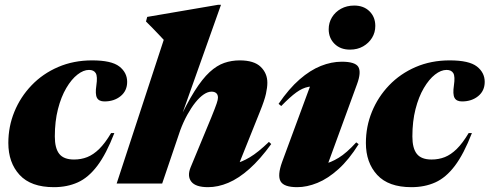

<svg xmlns="http://www.w3.org/2000/svg" viewBox="-20 -760 2027 795"><path d="M348.5 -470.5Q325.5 -470.5 300.8 -451.2Q276 -432 254.5 -395.5Q233 -359 220 -308.2Q207 -257.5 207 -195Q207 -146 225.5 -122.8Q244 -99.5 286.5 -99.5Q316 -99.5 341.2 -109.5Q366.5 -119.5 390.8 -143.2Q415 -167 440 -209H453.5Q420 -122.5 383 -73.5Q346 -24.5 302 -4.8Q258 15 203 15Q108 15 61.2 -35.8Q14.5 -86.5 14.5 -168Q14.5 -236 39.5 -297.2Q64.5 -358.5 110.8 -406.8Q157 -455 220.8 -482.5Q284.5 -510 361.5 -510Q441.5 -510 474 -484.8Q506.5 -459.5 506.5 -421Q506.5 -384 479.5 -362Q452.5 -340 412.5 -340Q389.5 -340 381.5 -355Q373.5 -370 379 -406.5Q384.5 -443.5 376.5 -457Q368.5 -470.5 348.5 -470.5Z M726.5 -221 651.5 0H463L658 -595Q649 -605 637.2 -617.2Q625.5 -629.5 612.2 -643.2Q599 -657 584.5 -671L589.5 -690L882 -740H895L719.5 -246L715 -249.5Q753 -331 785.5 -382.5Q818 -434 848 -461.5Q878 -489 908.5 -499.5Q939 -510 972.5 -510Q1032 -510 1059.5 -483.2Q1087 -456.5 1087 -417.5Q1087 -398 1081.2 -371.5Q1075.5 -345 1056 -297L954 -42.5L900.5 -79Q926 -78 953.2 -83.2Q980.5 -88.5 1014.5 -108.8Q1048.5 -129 1093.5 -172.5L1103 -163.5Q1057 -100 1012.5 -60.5Q968 -21 925.2 -3Q882.5 15 841.5 15Q790 15 772.2 -7.8Q754.5 -30.5 769 -66.5L855 -274Q872 -316 877.2 -331.8Q882.5 -347.5 882.5 -355.5Q882.5 -368 875.5 -374.2Q868.5 -380.5 856 -380.5Q840.5 -380.5 823.5 -369Q806.5 -357.5 789.2 -336Q772 -314.5 755.8 -285.2Q739.5 -256 726.5 -221Z M1148 -89 1281.5 -450.5 1314 -402Q1280.5 -405 1256.2 -400.2Q1232 -395.5 1206.8 -377.2Q1181.5 -359 1144.5 -321L1133.5 -330Q1176.5 -393 1220.5 -431.2Q1264.5 -469.5 1308.5 -487Q1352.5 -504.5 1395 -504.5Q1451 -504.5 1463.8 -482.8Q1476.5 -461 1458.5 -412L1323.5 -42.5L1266.5 -74.5Q1293 -75 1321 -80.8Q1349 -86.5 1382 -106.5Q1415 -126.5 1455 -170.5L1465 -163Q1425 -99 1381.5 -59.8Q1338 -20.5 1294.5 -2.8Q1251 15 1210.5 15Q1155.5 15 1141.8 -9.2Q1128 -33.5 1148 -89ZM1341 -639Q1341 -666 1354.5 -688.2Q1368 -710.5 1392 -723.8Q1416 -737 1446.5 -737Q1486 -737 1510 -713.2Q1534 -689.5 1534 -652.5Q1534 -625.5 1520.5 -603.5Q1507 -581.5 1483.5 -568Q1460 -554.5 1429 -554.5Q1389.5 -554.5 1365.2 -578.5Q1341 -602.5 1341 -639Z M1829 -470.5Q1806 -470.5 1781.2 -451.2Q1756.5 -432 1735 -395.5Q1713.5 -359 1700.5 -308.2Q1687.5 -257.5 1687.5 -195Q1687.5 -146 1706 -122.8Q1724.5 -99.5 1767 -99.5Q1796.5 -99.5 1821.8 -109.5Q1847 -119.5 1871.2 -143.2Q1895.5 -167 1920.5 -209H1934Q1900.5 -122.5 1863.5 -73.5Q1826.5 -24.5 1782.5 -4.8Q1738.5 15 1683.5 15Q1588.5 15 1541.8 -35.8Q1495 -86.5 1495 -168Q1495 -236 1520 -297.2Q1545 -358.5 1591.2 -406.8Q1637.5 -455 1701.2 -482.5Q1765 -510 1842 -510Q1922 -510 1954.5 -484.8Q1987 -459.5 1987 -421Q1987 -384 1960 -362Q1933 -340 1893 -340Q1870 -340 1862 -355Q1854 -370 1859.5 -406.5Q1865 -443.5 1857 -457Q1849 -470.5 1829 -470.5Z"/></svg>

Font: Newsreader 60pt ExtraBold
Style: Italic
Weight: 800
Italic angle: -17°
Designer: Hugues Gentile
Foundry: Production Type
Version: Version 1.003